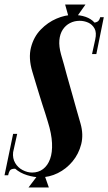

<svg xmlns="http://www.w3.org/2000/svg" viewBox="-39 -775 479 849"><path d="M249 -755 266 -694H296L339 -755ZM128 0 87 54H177L158 0ZM-3 0Q-1 -11 4 -20Q9 -29 28 -29Q50 -10 80.5 -0.5Q111 9 139 9Q179 9 216.5 -9.5Q254 -28 281.5 -61Q309 -94 320 -137Q331 -180 317 -229Q307 -264 298.5 -293.5Q290 -323 283 -349Q276 -375 269 -398.5Q262 -422 256 -444.5Q250 -467 244 -489Q238 -511 231 -534Q221 -570 223.5 -597.5Q226 -625 238.5 -644Q251 -663 270.5 -673Q290 -683 313 -683Q333 -683 351 -675Q369 -667 379 -649Q389 -631 382 -600L368 -536H387L420 -699H404Q402 -689 396.5 -683Q391 -677 379 -675Q364 -692 339.5 -700.5Q315 -709 284 -709Q249 -709 210.5 -692.5Q172 -676 141 -644Q110 -612 98 -565Q86 -518 104 -458Q113 -427 121 -401.5Q129 -376 135.5 -354Q142 -332 148.5 -312.5Q155 -293 161 -274Q167 -255 173 -235Q189 -184 191 -142.5Q193 -101 182.5 -72Q172 -43 151.5 -27.5Q131 -12 103 -12Q82 -12 61 -23Q40 -34 28 -54.5Q16 -75 19 -102L37 -183H19L-19 0Z"/></svg>

Font: Emberly Black
Style: Italic
Weight: 900
Italic angle: -12°
Designer: Rajesh Rajput
Foundry: Rajesh Rajput
Version: Version 1.000